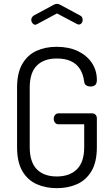

<svg xmlns="http://www.w3.org/2000/svg" viewBox="-20 -975 582 1001"><path d="M276 6Q218 6 171 -15Q124 -36 96.5 -83Q69 -130 69 -208V-518Q69 -595 96.5 -642Q124 -689 170.5 -710Q217 -731 275 -731Q339 -731 386 -708.5Q433 -686 459 -647Q485 -608 485 -558Q485 -539 476 -531.5Q467 -524 452 -524Q439 -524 429.5 -530Q420 -536 419 -549Q414 -588 397 -615Q380 -642 350 -656Q320 -670 276 -670Q209 -670 172 -633Q135 -596 135 -518V-208Q135 -130 172 -92.5Q209 -55 276 -55Q343 -55 381 -92.5Q419 -130 419 -208V-327H285Q273 -327 266.5 -336Q260 -345 260 -356Q260 -366 266.5 -375Q273 -384 285 -384H460Q472 -384 478.5 -376.5Q485 -369 485 -358V-208Q485 -130 457 -83Q429 -36 382 -15Q335 6 276 6ZM164 -846Q156 -846 149.5 -854Q143 -862 143 -872Q143 -878 146.5 -884Q150 -890 156 -894L260 -950Q269 -955 277 -955Q286 -955 294 -950L398 -894Q405 -891 408 -884.5Q411 -878 411 -871Q411 -861 405 -854Q399 -847 391 -847Q389 -847 386 -848Q383 -849 381 -850L277 -905L173 -849Q171 -848 168.5 -847Q166 -846 164 -846Z"/></svg>

Font: Dosis ExtraLight
Style: Regular
Weight: 400
Version: Version 3.001; ttfautohint (v1.8.2)